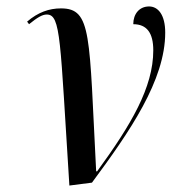

<svg xmlns="http://www.w3.org/2000/svg" viewBox="-20 -566 536 595"><path d="M195 9 265 0C382 -158 492 -317 492 -465C492 -520 470 -546 442 -546C412 -546 393 -523 393 -491C435 -491 455 -464 455 -410C455 -295 386 -179 281 -35H278C256 -458 265 -540 169 -540C132 -540 98 -528 64 -499L70 -491C96 -512 111 -521 125 -521C169 -521 166 -443 195 9Z"/></svg>

Font: Noto Serif Display ExtraCondensed Medium
Style: Italic
Weight: 500
Width: 2
Italic angle: -12°
Designer: Monotype Design Team
Foundry: Monotype Imaging Inc.
Version: Version 2.009